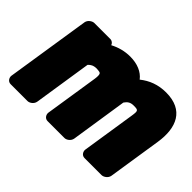

<svg xmlns="http://www.w3.org/2000/svg" viewBox="-113 -835 1132 1132"><g transform="rotate(45 453.5 -269.0)"><path d="M650 -386C689 -386 691 -383 684 -336L632 0C630 16 641 38 664 38H806C822 38 846 23 850 0L902 -336C923 -472 879 -576 731 -576C665 -576 612 -555 567 -519C539 -556 491 -576 432 -576C385 -576 343 -564 305 -544C301 -556 290 -566 275 -566H142C126 -566 102 -551 98 -528L16 0C14 16 25 38 48 38H189C205 38 228 23 232 0L288 -363C300 -377 316 -386 342 -386C353 -386 360 -384 367 -383C374 -381 382 -376 376 -335L324 0C322 16 333 38 356 38H497C513 38 536 23 540 0L594 -352C594 -353 595 -355 595 -356C608 -374 621 -386 650 -386Z"/></g></svg>

Font: Asimov Print
Style: EIt
Weight: 500
Designer: Google
Version: Version 2.000980; 2014